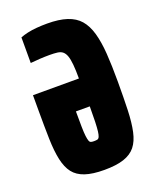

<svg xmlns="http://www.w3.org/2000/svg" viewBox="-133 -774 697 860"><g transform="rotate(-20 215.5 -344.0)"><path d="M215 8Q159 8 123.5 -4Q88 -16 68.5 -41Q49 -66 40 -107.5Q31 -149 29.5 -207.5Q28 -266 28 -344V-416H247Q247 -456 244.5 -482.5Q242 -509 236.5 -524.5Q231 -540 221.5 -548Q212 -556 196.5 -558Q181 -560 159 -560Q136 -560 111 -558.5Q86 -557 68 -555V-677Q83 -683 103 -687.5Q123 -692 147 -694Q171 -696 197 -696Q253 -696 291 -683.5Q329 -671 351.5 -645Q374 -619 386 -577Q398 -535 402 -477.5Q406 -420 406 -344Q406 -266 404 -207.5Q402 -149 393 -107.5Q384 -66 364 -41Q344 -16 308 -4Q272 8 215 8ZM215 -129Q225 -129 231 -130.5Q237 -132 240.5 -140Q244 -148 246 -164Q248 -180 249 -209Q250 -238 250 -282H184Q184 -238 184.5 -209Q185 -180 187 -164Q189 -148 192 -140Q195 -132 201 -130.5Q207 -129 215 -129Z"/></g></svg>

Font: Saira ExtraCondensed Black
Style: Regular
Weight: 900
Width: 2
Designer: Hector Gatti with collaboration of the Omnibus-Type team
Foundry: Omnibus-Type
Version: Version 1.101